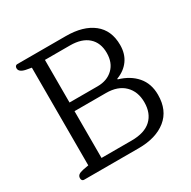

<svg xmlns="http://www.w3.org/2000/svg" viewBox="-155 -847 995 999"><g transform="rotate(-30 342.5 -347.5)"><path d="M58 -17Q58 -30 67 -37Q76 -44 96 -48L129 -54V-641L96 -647Q58 -655 58 -678Q58 -686 62 -690.5Q66 -695 72 -695H364Q468 -695 527 -648.5Q586 -602 586 -514Q586 -461 559.5 -424Q533 -387 485 -369V-365Q551 -346 589 -302Q627 -258 627 -191Q627 -98 566 -49Q505 0 401 0H72Q66 0 62 -4.5Q58 -9 58 -17ZM377 -386Q434 -386 469.5 -420Q505 -454 505 -513Q505 -574 467 -608Q429 -642 359 -642H208V-386ZM389 -53Q467 -53 506.5 -90Q546 -127 546 -193Q546 -257 507 -295.5Q468 -334 397 -334H208V-53Z"/></g></svg>

Font: Maitree
Style: Regular
Weight: 400
Designer: CadsonDemak Team
Foundry: CadsonDemak
Version: Version 1.001